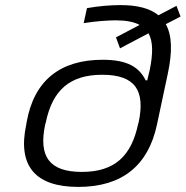

<svg xmlns="http://www.w3.org/2000/svg" viewBox="-20 -726 730 755"><path d="M85 -247 83 -235C49 -75 117 9 288 9C461 9 563 -76 597 -235L640 -437C658 -522 657 -586 632 -631L690 -661L674 -703L603 -666C570 -693 521 -706 453 -706C414 -706 367 -702 322 -694L309 -635C351 -642 402 -646 435 -646C476 -646 507 -640 529 -628L436 -579L452 -536L564 -595C582 -563 582 -516 569 -452L559 -410H553C527 -462 481 -491 384 -491C216 -491 114 -409 85 -247ZM158 -238 160 -244C186 -371 254 -432 382 -432C512 -432 552 -370 525 -244L523 -238C497 -114 432 -50 302 -50C172 -50 131 -112 158 -238Z"/></svg>

Font: LT Wave Light
Style: Italic
Weight: 300
Designer: Daniel Lyons
Version: Version 2.5 (Glyphs App)